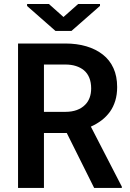

<svg xmlns="http://www.w3.org/2000/svg" viewBox="-20 -925 640 945"><path d="M308.6 -270.5 443.4 0H579.6V-6.3L427.2 -301.8Q456.5 -314.9 480.2 -333Q503.9 -351.1 521.5 -375.5Q538.1 -398.9 547.4 -429.2Q556.6 -459.5 556.6 -496.6Q556.6 -549.8 538.3 -589.8Q520 -629.9 486.3 -656.2Q452.1 -683.1 405.3 -697Q358.4 -710.9 301.3 -710.9H68.8V0H196.3V-270.5ZM196.3 -374.5V-607.4H301.3Q330.6 -607.4 353.5 -600.1Q376.5 -592.8 393.1 -579.1Q410.6 -564.5 419.7 -541.7Q428.7 -519 428.7 -489.7Q428.7 -464.4 421.1 -444.1Q413.6 -423.8 399.4 -409.7Q382.8 -392.6 358.2 -383.5Q333.5 -374.5 302.2 -374.5ZM292.5 -841.3 220.7 -905.3H113.3V-895.5L252.9 -772.9H332L472.2 -896V-905.3H364.7Z"/></svg>

Font: Roboto Mono SemiBold
Style: Regular
Weight: 600
Monospace: yes
Designer: Google
Version: Version 3.000